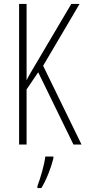

<svg xmlns="http://www.w3.org/2000/svg" viewBox="-20 -734 434 975"><path d="M394 0 199 -400 384 -714H342L170 -423C142 -376 123 -344 115 -326V-714H77V0H115V-280L174 -367L353 0ZM251 71V61H210C206 101 184 175 170 211V221H190C217 177 239 118 251 71Z"/></svg>

Font: Noto Sans Myanmar ExtraCondensed ExtraLight
Style: Regular
Weight: 200
Width: 2
Designer: Monotype Design Team
Foundry: Monotype Imaging Inc.
Version: Version 2.107